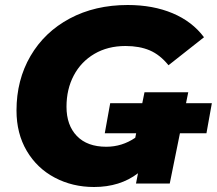

<svg xmlns="http://www.w3.org/2000/svg" viewBox="-20 -734 867 768"><path d="M558 -365H733L659 0H524L532 -41Q460 14 356 14Q270 14 199 -23.5Q128 -61 87 -130.5Q46 -200 46 -292Q46 -414 102 -510Q158 -606 259 -660Q360 -714 491 -714Q592 -714 670.5 -681Q749 -648 796 -585L654 -473Q620 -515 579 -532.5Q538 -550 482 -550Q411 -550 357.5 -518.5Q304 -487 275 -432Q246 -377 246 -307Q246 -233 287.5 -190Q329 -147 405 -147Q468 -147 521 -183ZM420.8 -321.2H827.4L805.8 -200.9H399.1Z"/></svg>

Font: Montserrat Alternates ExtraBold
Style: Italic
Weight: 800
Italic angle: -11.3°
Designer: Julieta Ulanovsky
Foundry: Julieta Ulanovsky
Version: Version 7.200